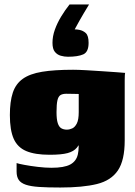

<svg xmlns="http://www.w3.org/2000/svg" viewBox="-20 -712 604 856"><path d="M249 124Q192 124 154.5 121.5Q117 119 95 111.5Q73 104 63.5 90Q54 76 54 53Q54 46 54 33Q54 20 54 15Q62 18 88.5 23Q115 28 148.5 32Q182 36 209 36Q266 36 293 21.5Q320 7 327 -23.5Q334 -54 328 -101L347 -98Q336 -70 322.5 -53.5Q309 -37 281.5 -29.5Q254 -22 201 -22Q136 -22 97 -38.5Q58 -55 41 -93.5Q24 -132 24 -199Q24 -259 37 -298.5Q50 -338 81.5 -360.5Q113 -383 167.5 -392Q222 -401 306 -401Q328 -401 363.5 -399Q399 -397 435.5 -394.5Q472 -392 500.5 -390Q529 -388 538 -387Q537 -385 536.5 -375.5Q536 -366 536 -353.5Q536 -341 536 -326V-86Q536 3 505.5 48Q475 93 412 108.5Q349 124 249 124ZM278 -134Q290 -134 302 -139.5Q314 -145 322.5 -161.5Q331 -178 331 -212V-293Q325 -293 308 -293.5Q291 -294 276 -294Q259 -294 249.5 -288Q240 -282 236 -264.5Q232 -247 232 -212Q232 -180 237.5 -163Q243 -146 253.5 -140Q264 -134 278 -134ZM283 -459Q267 -459 251 -463.5Q235 -468 224.5 -481Q214 -494 214 -521Q214 -550 224.5 -579.5Q235 -609 252.5 -638Q270 -667 290 -692H377Q363 -669 353.5 -653Q344 -637 335 -621Q326 -605 313 -581Q318 -581 323.5 -580.5Q329 -580 333 -579Q350 -576 362.5 -564.5Q375 -553 375 -521Q375 -480 351 -469.5Q327 -459 283 -459Z"/></svg>

Font: Genos Black
Style: Regular
Weight: 900
Designer: Robert E. Leuschke
Foundry: Robert E. Leuschke
Version: Version 1.010